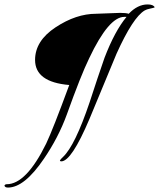

<svg xmlns="http://www.w3.org/2000/svg" viewBox="-72 -668 717 865"><path d="M361 -606 469 -610Q495 -610 508 -606Q548 -648 593 -648Q619 -648 625 -635Q623 -633 605.5 -629.5Q588 -626 580 -621Q527 -590 453 -426L331 -132Q250 59 204 59Q198 59 198 55Q200 50 212 39Q266 -12 332 -208Q368 -319 399 -408Q445 -528 498 -592H488Q418 -592 330 -406Q292 -328 229 -152Q191 -48 126 47Q38 177 -36 177Q-50 177 -52 168Q-49 162 -42 162Q46 162 136 -21Q166 -84 240 -285Q86 -298 86 -398Q86 -484 178.5 -545Q271 -606 361 -606Z"/></svg>

Font: Alex Brush
Style: Regular
Weight: 400
Designer: Robert E. Leuschke
Foundry: Robert E. Leuschke
Version: Version 1.003